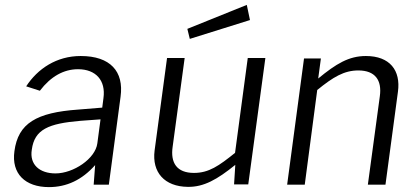

<svg xmlns="http://www.w3.org/2000/svg" viewBox="-20 -755 1706 785"><path d="M180 10C252 10 315 -19 369 -80L363 0H425L473 -360C487 -463 431 -526 310 -526C211 -526 134 -474 87 -402L143 -384C188 -443 241 -472 299 -472C372 -472 413 -426 403 -354L398 -315L300 -307C129 -295 54 -251 39 -137C26 -45 83 10 180 10ZM207 -46C142 -46 100 -82 110 -143C121 -226 178 -250 309 -261L391 -267L378 -169C370 -106 280 -46 207 -46Z M989 -735 746 -637 756 -596 1002 -673ZM748 9C813 10 868 -21 942 -81L937 -1H995L1065 -518H993L941 -130C875 -77 834 -48 773 -48C703 -48 676 -89 686 -156L735 -518H663L612 -139C601 -51 652 8 748 9Z M1154 0H1226L1277 -387C1342 -440 1387 -467 1445 -467C1514 -467 1542 -427 1533 -362L1484 0H1556L1607 -380C1619 -467 1574 -526 1476 -526C1406 -526 1354 -494 1281 -434L1292 -516H1223Z"/></svg>

Font: United Sans Light
Style: Italic
Weight: 300
Italic angle: -8°
Designer: Pablo Impallari, Rodrigo Fuenzalida (Modified by Dan O. Williams)
Version: Version 1.000;PS 001.000;hotconv 1.0.88;makeotf.lib2.5.64775